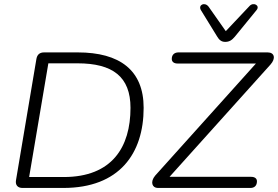

<svg xmlns="http://www.w3.org/2000/svg" viewBox="-20 -929 1374 949"><path d="M91 0H293C570 0 690 -170 690 -396C690 -582 572 -670 364 -670H198C177 -670 164 -660 160 -638L59 -38C55 -14 68 0 91 0ZM295 -54H124L219 -616H363C537 -616 625 -550 625 -396C625 -202 534 -54 295 -54ZM760 0H1218C1236 0 1250 -10 1250 -33C1250 -47 1239 -55 1221 -55H818L1317 -610C1344 -640 1337 -670 1303 -670H862C844 -670 829 -660 829 -638C829 -624 839 -615 858 -615H1245L747 -61C721 -30 732 0 760 0ZM1093 -722C1113 -722 1126 -730 1141 -748L1248 -879C1267 -902 1233 -920 1214 -900L1096 -775L1011 -896C992 -921 958 -905 973 -879L1053 -749C1063 -732 1074 -722 1093 -722Z"/></svg>

Font: SN Pro Light
Style: Italic
Weight: 300
Italic angle: -8.99998°
Designer: Tobias Whetton
Foundry: Supernotes
Version: Version 1.001;Glyphs 3.2 (3249)